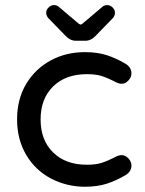

<svg xmlns="http://www.w3.org/2000/svg" viewBox="-20 -710 561 741"><path d="M177.7 -20.5Q116.2 -52.7 81.1 -112.3Q45.9 -171.9 45.9 -249Q45.9 -328.1 82 -387.7Q117.2 -445.3 176.3 -477.1Q235.4 -508.8 307.6 -508.8Q356.4 -508.8 393.6 -496.6Q430.7 -484.4 467.8 -461.9Q487.3 -448.2 487.3 -426.8Q487.3 -412.1 475.6 -399.4Q463.9 -386.7 449.2 -386.7Q439.5 -386.7 427.7 -392.6Q393.6 -410.2 371.1 -417Q348.6 -423.8 315.4 -423.8Q233.4 -423.8 185.1 -376.5Q136.7 -329.1 136.7 -249Q136.7 -168.9 185.1 -121.6Q233.4 -74.2 315.4 -74.2Q348.6 -74.2 371.1 -81.1Q393.6 -87.9 427.7 -105.5Q439.5 -111.3 449.2 -111.3Q463.9 -111.3 475.6 -98.6Q487.3 -85.9 487.3 -71.3Q487.3 -49.8 467.8 -36.1Q430.7 -13.7 393.6 -1.5Q356.4 10.7 307.6 10.7Q238.3 10.7 177.7 -20.5ZM188.5 -690.4Q199.2 -690.4 207 -683.6L283.2 -619.1Q289.1 -615.2 291 -615.2Q294.9 -615.2 298.8 -619.1L375 -683.6Q382.8 -690.4 393.6 -690.4Q405.3 -690.4 414.6 -681.2Q423.8 -671.9 423.8 -661.1Q423.8 -650.4 416 -640.6L349.6 -572.3Q331.1 -552.7 309.6 -552.7H272.5Q251 -552.7 232.4 -572.3L166 -640.6Q158.2 -650.4 158.2 -661.1Q158.2 -671.9 167.5 -681.2Q176.8 -690.4 188.5 -690.4Z"/></svg>

Font: jf-openhuninn-2.0
Style: Regular
Weight: 400
Designer: [Kosugi Maru]
Designed by MOTOYA      

[Varela Round]
Joe Prince (Latin component); Avraham Cornfeld (Hebrew component)
Foundry: justfont CO.,LTD.
Version: 2.0